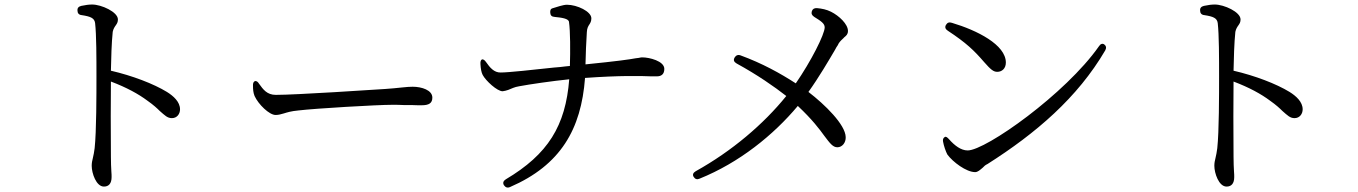

<svg xmlns="http://www.w3.org/2000/svg" viewBox="-20 -781 6010 850"><path d="M440 45C461 45 474 32 474 3C474 -4 474 -12 473 -22C472 -40 471 -60 471 -87C470 -191 470 -349 471 -420C540 -394 593 -365 633 -335C660 -316 676 -301 687 -290C710 -270 721 -258 741 -258C764 -258 777 -277 777 -297C777 -330 748 -356 719 -374C660 -410 566 -446 471 -468C472 -522 474 -592 479 -640C482 -654 487 -661 494 -671C498 -677 502 -683 502 -695C502 -728 429 -761 388 -761C374 -761 359 -759 340 -755C328 -752 322 -746 323 -734C323 -723 329 -715 342 -714C381 -708 398 -701 401 -679C407 -628 407 -522 407 -442C407 -364 407 -199 399 -125C397 -108 394 -94 391 -81C388 -70 386 -59 386 -47C386 -14 406 45 440 45Z M1200 -272C1213 -272 1223 -275 1237 -279C1250 -283 1268 -289 1301 -292C1376 -301 1650 -317 1715 -317C1734 -317 1751 -317 1766 -316H1800C1817 -315 1832 -315 1847 -315C1880 -315 1894 -325 1894 -349C1894 -382 1847 -397 1807 -397C1794 -397 1781 -396 1762 -394L1752 -393C1734 -391 1713 -389 1684 -387C1637 -384 1292 -361 1201 -361C1162 -361 1145 -385 1127 -410C1121 -420 1115 -423 1109 -422C1103 -420 1099 -413 1100 -401C1100 -386 1101 -371 1107 -356C1124 -319 1172 -272 1200 -272Z M2211 39C2218 49 2227 52 2238 47C2462 -50 2553 -209 2570 -436C2723 -447 2816 -445 2863 -443H2888C2906 -443 2921 -451 2921 -476C2921 -511 2854 -527 2824 -527C2821 -527 2818 -527 2814 -526C2813 -526 2812 -526 2810 -525C2807 -525 2803 -524 2794 -523C2768 -518 2712 -510 2572 -496C2573 -542 2575 -594 2578 -639C2579 -657 2584 -665 2590 -674C2593 -679 2598 -686 2598 -700C2598 -730 2535 -760 2490 -760C2473 -760 2445 -750 2425 -744C2418 -742 2415 -736 2416 -724C2417 -712 2423 -707 2436 -706C2466 -703 2497 -699 2499 -684C2505 -642 2505 -555 2503 -489C2497 -488 2490 -488 2483 -487C2467 -485 2451 -483 2433 -482C2341 -472 2230 -460 2197 -460C2167 -459 2148 -483 2132 -506C2125 -516 2119 -519 2114 -518C2109 -516 2106 -509 2107 -497C2108 -478 2111 -460 2117 -449C2131 -423 2181 -377 2205 -377C2214 -378 2221 -380 2230 -383C2238 -386 2244 -389 2252 -392C2259 -395 2267 -397 2278 -399C2326 -408 2422 -422 2500 -430C2484 -224 2406 -98 2219 13C2208 20 2205 29 2211 39Z M3051 2C3057 12 3066 15 3077 10C3253 -61 3404 -183 3512 -312C3576 -252 3608 -209 3629 -180C3654 -147 3667 -129 3687 -129C3709 -129 3725 -150 3724 -174C3723 -229 3632 -318 3559 -374C3605 -438 3650 -515 3677 -561C3680 -567 3685 -576 3689 -581C3690 -584 3692 -586 3693 -589C3698 -597 3708 -607 3715 -613C3716 -615 3718 -616 3719 -617C3726 -623 3734 -629 3734 -644C3734 -674 3695 -711 3659 -729C3639 -739 3619 -743 3597 -745C3585 -746 3577 -741 3574 -731C3571 -721 3574 -713 3585 -706C3614 -688 3631 -677 3631 -660C3631 -629 3570 -509 3503 -412C3435 -456 3354 -501 3258 -536C3247 -540 3238 -536 3232 -526C3226 -515 3229 -507 3241 -500C3334 -449 3407 -398 3461 -356C3360 -231 3220 -112 3060 -23C3048 -16 3045 -7 3051 2Z M4297 -19C4309 -19 4319 -29 4331 -39C4337 -45 4341 -50 4352 -55C4566 -191 4750 -348 4873 -558C4879 -569 4877 -578 4869 -584C4861 -590 4852 -587 4845 -576C4698 -366 4344 -115 4264 -115C4234 -115 4206 -137 4182 -164C4173 -174 4167 -178 4162 -174C4156 -170 4153 -164 4155 -154C4158 -136 4167 -110 4174 -97C4198 -64 4258 -19 4297 -19ZM4176 -645C4258 -591 4292 -558 4337 -506C4366 -473 4378 -463 4395 -463C4415 -463 4433 -477 4433 -504C4433 -583 4305 -647 4194 -680C4182 -684 4174 -681 4168 -671C4162 -661 4165 -652 4176 -645Z M5410 45C5431 45 5444 32 5444 3C5444 -4 5444 -12 5443 -22C5442 -40 5441 -60 5441 -87C5440 -191 5440 -349 5441 -420C5510 -394 5563 -365 5603 -335C5630 -316 5646 -301 5657 -290C5680 -270 5691 -258 5711 -258C5734 -258 5747 -277 5747 -297C5747 -330 5718 -356 5689 -374C5630 -410 5536 -446 5441 -468C5442 -522 5444 -592 5449 -640C5452 -654 5457 -661 5464 -671C5468 -677 5472 -683 5472 -695C5472 -728 5399 -761 5358 -761C5344 -761 5329 -759 5310 -755C5298 -752 5292 -746 5293 -734C5293 -723 5299 -715 5312 -714C5351 -708 5368 -701 5371 -679C5377 -628 5377 -522 5377 -442C5377 -364 5377 -199 5369 -125C5367 -108 5364 -94 5361 -81C5358 -70 5356 -59 5356 -47C5356 -14 5376 45 5410 45Z"/></svg>

Font: 寒蝉锦书宋 Text
Style: Regular
Weight: 400
Designer: 寒蝉锦书宋{Warren} 思源宋体{Ryoko NISHIZUKA 西塚涼子 (kana & ideographs); Frank Grießhammer (Latin, Greek & Cyrillic); Wenlong ZHANG 
Foundry: Adobe & ChillType
Version: Version 2.000;Glyphs 3.1.1 (3135)